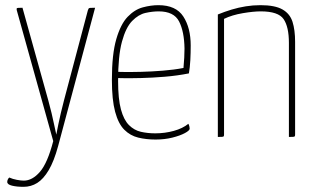

<svg xmlns="http://www.w3.org/2000/svg" viewBox="-20 -530 1218 743"><path d="M71 193Q45 193 26.5 188.5Q8 184 8 174Q8 169 10.5 164Q13 159 16 157Q29 163 45.5 166Q62 169 72 169Q105 169 134.5 135Q164 101 186 16L45 -490Q44 -495 44.5 -497Q45 -499 50 -499.5Q55 -500 67 -500L167 -141Q174 -116 179.5 -92.5Q185 -69 189 -50Q193 -31 195.5 -20Q198 -9 198 -9Q198 -9 200 -20Q202 -31 206 -50Q210 -69 215.5 -93Q221 -117 228 -143L320 -490Q322 -495 323 -497Q324 -499 329.5 -499.5Q335 -500 348 -500L205 35Q189 94 168.5 128.5Q148 163 124 178Q100 193 71 193Z M582 10Q546 10 515 2.5Q484 -5 461 -28Q438 -51 425.5 -97.5Q413 -144 413 -221Q413 -320 430 -378.5Q447 -437 474 -465Q501 -493 532.5 -501.5Q564 -510 593 -510Q661 -510 689.5 -466Q718 -422 718 -354Q718 -325 716.5 -297Q715 -269 711 -246Q666 -237 617 -233Q568 -229 526 -228Q484 -227 458 -227.5Q432 -228 432 -228V-252Q432 -252 458.5 -251.5Q485 -251 525.5 -252Q566 -253 610 -256.5Q654 -260 690 -267Q692 -290 693 -307Q694 -324 694 -342Q693 -408 673 -447Q653 -486 594 -486Q570 -486 543 -480Q516 -474 491.5 -449Q467 -424 452 -369Q437 -314 437 -217Q437 -147 448 -106.5Q459 -66 479 -46Q499 -26 525 -20Q551 -14 581 -14Q618 -14 652.5 -23.5Q687 -33 709 -51Q712 -45 713 -40Q714 -35 714 -32Q714 -25 695.5 -15Q677 -5 647 2.5Q617 10 582 10Z M823 0V-474Q850 -485 876.5 -493Q903 -501 931 -505.5Q959 -510 988 -510Q1044 -510 1073 -493.5Q1102 -477 1112 -445.5Q1122 -414 1122 -368V-10Q1122 -5 1121 -3Q1120 -1 1115 -0.5Q1110 0 1098 0V-364Q1098 -426 1077.5 -456Q1057 -486 989 -486Q961 -486 919.5 -479Q878 -472 847 -457V-10Q847 -5 846 -3Q845 -1 840 -0.5Q835 0 823 0Z"/></svg>

Font: Yanone Kaffeesatz ExtraLight
Style: Regular
Weight: 200
Designer: Yanone (Cyrillic: Daniel Pouzeot, Huerta Tipografica, and Cyreal)
Foundry: Yanone
Version: Version 2.003